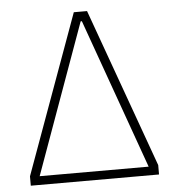

<svg xmlns="http://www.w3.org/2000/svg" viewBox="-51 -747 725 795"><g transform="rotate(-5 311.5 -350.0)"><path d="M45 -39 285 -700H340L578 -39V0H45ZM538 -36 315 -660H310L85 -36Z"/></g></svg>

Font: Chakra Petch ExtraLight
Style: Regular
Weight: 275
Designer: Katatrad Aksorn Co.,Ltd.
Foundry: Cadson Demak Co.,Ltd.
Version: Version 1.000; ttfautohint (v1.6)